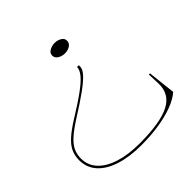

<svg xmlns="http://www.w3.org/2000/svg" viewBox="-205 -775 1167 1167"><g transform="rotate(-45 379.0 -191.5)"><path d="M363 215Q262 215 187 191Q112 167 71 121.5Q30 76 30 12Q30 -27 44.5 -58.5Q59 -90 93.5 -121Q128 -152 186 -188Q275 -243 326.5 -281Q378 -319 400 -347Q422 -375 422 -398H437Q437 -394 437 -391Q437 -388 437 -385Q437 -365 414 -338.5Q391 -312 338.5 -273.5Q286 -235 195 -178Q139 -142 106 -112.5Q73 -83 59 -53.5Q45 -24 45 12Q45 71 84 113Q123 155 194.5 177.5Q266 200 363 200Q541 200 623 157.5Q705 115 701 21L698 -57H708L728 122Q696 151 640.5 172Q585 193 514 204Q443 215 363 215ZM429 -598Q444 -598 458.5 -593Q473 -588 482.5 -578.5Q492 -569 492 -553Q492 -539 482.5 -528.5Q473 -518 458.5 -513Q444 -508 429 -508Q414 -508 399 -513Q384 -518 374 -528.5Q364 -539 364 -553Q364 -569 374 -578.5Q384 -588 399 -593Q414 -598 429 -598Z"/></g></svg>

Font: Kalnia Expanded Thin
Style: Regular
Weight: 250
Width: 7
Designer: Frida Medrano
Foundry: Frida Medrano
Version: Version 1.105